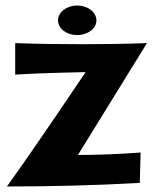

<svg xmlns="http://www.w3.org/2000/svg" viewBox="-20 -679 560 695"><path d="M512 -523C434 -520 356 -519 278 -519C197 -519 115 -520 35 -523V-409C128 -415 290 -418 290 -418C290 -418 109 -148 5 -4C168 -4 328 -8 486 -17L489 -127C413 -121 328 -118 262 -118ZM329 -605C329 -635 298 -659 259 -659C221 -659 190 -635 190 -605C190 -576 221 -552 259 -552C298 -552 329 -576 329 -605Z"/></svg>

Font: Galindo
Style: Regular
Weight: 400
Designer: Astigmatic (AOETI)
Foundry: Astigmatic (AOETI)
Version: Version 1.000